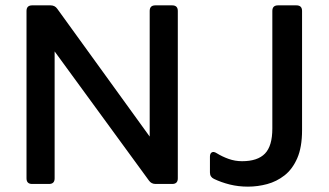

<svg xmlns="http://www.w3.org/2000/svg" viewBox="-20 -687 1227 717"><path d="M100 0Q79 0 79 -21V-646Q79 -667 100 -667H169Q185 -667 194 -654L539 -177V-646Q539 -667 560 -667H623Q644 -667 644 -646V-21Q644 0 623 0H561Q545 0 536 -13L184 -495V-21Q184 0 163 0ZM906 10Q870 10 838 2Q806 -6 779 -19Q764 -26 764 -43V-102Q764 -114 771 -118Q778 -122 789 -115Q810 -102 834 -93.5Q858 -85 884 -85Q942 -85 969.5 -113.5Q997 -142 997 -207V-646Q997 -667 1018 -667H1087Q1108 -667 1108 -646V-201Q1108 -137 1090 -96Q1072 -55 1042.5 -32Q1013 -9 977.5 0.5Q942 10 906 10Z"/></svg>

Font: Pitagon Sans Medium
Style: Regular
Weight: 500
Designer: Travis Tran
Foundry: Pitagon
Version: Version 1.001; ttfautohint (v1.8.4.7-5d5b);gftools[0.9.26]